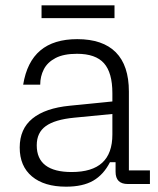

<svg xmlns="http://www.w3.org/2000/svg" viewBox="-20 -691 593 721"><path d="M228 10Q146 10 100 -28.5Q54 -67 54 -137Q54 -207 102 -246Q150 -285 242 -294L402 -310V-263L258 -249Q186 -242 152 -217.5Q118 -193 118 -146V-145Q118 -95 151 -70Q184 -45 249 -45Q326 -45 364 -80Q402 -115 402 -186V-277V-289V-341Q402 -418 370.5 -453.5Q339 -489 269 -489Q219 -489 188.5 -473Q158 -457 144.5 -430.5Q131 -404 131 -373H67Q81 -459 131.5 -501.5Q182 -544 270 -544Q366 -544 415 -494.5Q464 -445 464 -347V-51H543V0H460Q414 0 414 -46V-82H393Q369 -35 330 -12.5Q291 10 228 10ZM136 -623V-671H410V-623Z"/></svg>

Font: Mozilla Headline ExtraLight
Style: Regular
Weight: 200
Designer: Studio DRAMA
Foundry: Studio DRAMA
Version: Version 1.000